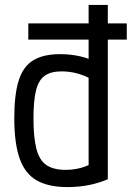

<svg xmlns="http://www.w3.org/2000/svg" viewBox="-20 -750 540 780"><path d="M95 -589V-655H495V-589ZM254 10Q176 10 128.5 -17.5Q81 -45 59.5 -107Q38 -169 38 -270Q38 -366 56 -423Q74 -480 115 -505Q156 -530 224 -530Q267 -530 306.5 -521Q346 -512 379 -493L354 -427Q323 -444 292.5 -452Q262 -460 230 -460Q187 -460 162 -442.5Q137 -425 126.5 -383.5Q116 -342 116 -269Q116 -191 128 -145Q140 -99 168.5 -79.5Q197 -60 246 -60Q278 -60 306.5 -67.5Q335 -75 358 -89L340 -46V-730H418V-22Q387 -8 345 1Q303 10 254 10Z"/></svg>

Font: M PLUS Code Latin
Style: Regular
Weight: 400
Designer: Coji Morishita
Foundry: UNDERFOREST DESIGN
Version: Version 1.002; ttfautohint (v1.8.3)